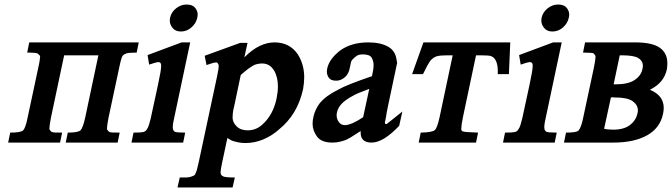

<svg xmlns="http://www.w3.org/2000/svg" viewBox="-20 -629 2964 847"><path d="M414 -385H263L205 -111Q198 -75 198 -63Q198 -60 198 -59L197 -60Q199 -58 201 -54.5Q203 -51 207 -48H206Q211 -45 222 -44.5Q233 -44 254 -44L245 0H16L25 -44Q72 -44 82 -54Q93 -65 102 -111L149 -331Q154 -353 155.5 -365.5Q157 -378 157 -382Q154 -386 147 -392Q143 -397 100 -397L109 -442H592L583 -397Q549 -397 538 -393.5Q527 -390 521 -383Q515 -375 506 -331L459 -111Q452 -75 452 -63Q452 -60 452 -59L451 -60Q453 -58 455 -54.5Q457 -51 461 -48H460Q464 -45 475.5 -44.5Q487 -44 508 -44L499 0H270L279 -44Q324 -44 335 -54Q346 -65 356 -111Z M803 -609Q829 -609 840.5 -595Q852 -581 852 -565Q852 -558 850 -550Q845 -526 824.5 -508Q804 -490 778 -490Q754 -490 741.5 -505.5Q729 -521 729 -538Q729 -544 730 -550Q736 -576 757 -592.5Q778 -609 803 -609ZM819 -442 748 -107Q742 -81 742 -69Q742 -66 743 -59.5Q744 -53 751 -48Q758 -44 797 -44L788 0H560L569 -44Q602 -44 612 -46.5Q622 -49 627 -57Q633 -65 637 -77.5Q641 -90 645 -107L677 -255Q684 -287 687.5 -308Q691 -329 691 -340Q691 -355 679 -355Q674 -355 663 -352Q652 -349 638 -344L631 -386L781 -442Z M883 -383 1040 -440H1072L1058 -376Q1093 -411 1126 -426.5Q1159 -442 1191 -442Q1258 -442 1294 -389Q1322 -344 1322 -288Q1322 -263 1317 -236Q1293 -125 1212 -59Q1180 -30 1141.5 -14Q1103 2 1063 2Q1046 2 1031 -1Q1016 -4 1002 -9L983 -20L960 88Q953 121 953 132Q953 135 954 136Q954 144 963 148Q970 154 1016 154L1006 198H763L773 154H798Q818 154 834 146Q840 144 842 137Q848 128 857 85L938 -294Q942 -312 943.5 -323.5Q945 -335 945 -339Q944 -348 936 -354Q936 -354 936 -354Q936 -353 929 -353Q924 -353 915.5 -350Q907 -347 891 -342ZM1013 -160Q1008 -141 1007 -128.5Q1006 -116 1006 -109Q1007 -88 1024.5 -71Q1042 -54 1073 -54Q1112 -54 1141 -83Q1185 -124 1200 -194Q1206 -223 1206 -248Q1206 -290 1188 -320V-319Q1170 -349 1136 -349Q1128 -349 1117 -347Q1106 -345 1097 -340Q1090 -336 1076.5 -326.5Q1063 -317 1042 -298Z M1619 0Q1596 0 1583.5 -10.5Q1571 -21 1571 -44Q1571 -47 1571 -51Q1520 -17 1504 -11Q1490 -6 1476 -3Q1462 0 1446 0Q1398 0 1378.5 -26.5Q1359 -53 1359 -83Q1359 -98 1363 -115Q1367 -132 1374 -146.5Q1381 -161 1390 -173Q1417 -206 1469 -232Q1492 -245 1530 -260Q1568 -275 1621 -293L1622 -298Q1628 -324 1628 -342Q1628 -360 1619.5 -374.5Q1611 -389 1581 -389Q1563 -389 1554 -383Q1529 -365 1528 -353L1523 -329Q1518 -302 1500.5 -287.5Q1483 -273 1463 -273Q1440 -273 1431 -285.5Q1422 -298 1422 -313Q1422 -321 1424 -329Q1434 -371 1483 -408Q1532 -442 1605 -442Q1660 -442 1694 -422Q1722 -405 1728 -373L1732 -352L1691 -158Q1685 -130 1683 -114Q1680 -97 1678 -91Q1678 -84 1680 -82H1686Q1688 -84 1705 -97Q1722 -110 1755 -137L1741 -74Q1671 0 1619 0ZM1609 -237Q1582 -227 1564 -219.5Q1546 -212 1538 -207Q1506 -190 1489 -173Q1472 -156 1467 -135Q1465 -127 1465 -120Q1465 -105 1474.5 -91Q1484 -77 1502 -77Q1515 -77 1536 -86Q1557 -95 1582 -112Z M1848 -442H2231L2225 -302H2176Q2176 -309 2176 -315Q2176 -342 2168.5 -359Q2161 -376 2147 -381Q2139 -385 2102 -385H2080L2022 -111Q2015 -77 2015 -62Q2015 -59 2015 -57Q2017 -50 2023 -49Q2030 -46 2089 -44L2080 0H1827L1836 -44Q1887 -45 1898 -55Q1903 -59 1908.5 -73.5Q1914 -88 1919 -111L1977 -385H1954Q1920 -385 1906 -380.5Q1892 -376 1880 -363Q1867 -346 1846 -302H1798Z M2442 -609Q2468 -609 2479.5 -595Q2491 -581 2491 -565Q2491 -558 2489 -550Q2484 -526 2463.5 -508Q2443 -490 2417 -490Q2393 -490 2380.5 -505.5Q2368 -521 2368 -538Q2368 -544 2369 -550Q2375 -576 2396 -592.5Q2417 -609 2442 -609ZM2458 -442 2387 -107Q2381 -81 2381 -69Q2381 -66 2382 -59.5Q2383 -53 2390 -48Q2397 -44 2436 -44L2427 0H2199L2208 -44Q2241 -44 2251 -46.5Q2261 -49 2266 -57Q2272 -65 2276 -77.5Q2280 -90 2284 -107L2316 -255Q2323 -287 2326.5 -308Q2330 -329 2330 -340Q2330 -355 2318 -355Q2313 -355 2302 -352Q2291 -349 2277 -344L2270 -386L2420 -442Z M2922 -324Q2910 -264 2847 -233Q2908 -208 2908 -153Q2908 -141 2905 -127Q2892 -64 2834.5 -32Q2777 0 2686 0H2468L2477 -44Q2523 -44 2532 -53Q2544 -66 2553 -111L2600 -331Q2607 -365 2607 -378Q2607 -380 2607 -382Q2604 -388 2599 -393Q2595 -397 2552 -397L2561 -442H2765Q2774 -442 2782 -442Q2857 -442 2890.5 -418.5Q2924 -395 2924 -350Q2924 -338 2922 -324ZM2687 -257H2697Q2751 -257 2779.5 -276Q2808 -295 2814 -324Q2816 -332 2816 -340Q2816 -360 2796.5 -372.5Q2777 -385 2723 -385H2714ZM2645 -61Q2653 -59 2663.5 -58Q2674 -57 2685 -57Q2732 -57 2758.5 -77Q2785 -97 2792 -128Q2794 -135 2794 -142Q2794 -166 2771 -182.5Q2748 -199 2693 -199Q2685 -199 2684.5 -199.5Q2684 -200 2683 -200Q2680 -200 2675 -199Z"/></svg>

Font: New Athena Unicode
Style: Bold Italic
Weight: 700
Designer: J. Rusten 1997; rev. by R. Hancock 2001, 2002, rev. by D. Mastronarde 2002-2021
Foundry: Society for Classical Studies (formerly American Philological Association)
Version: Version 5.008